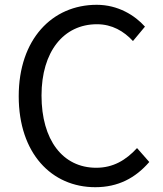

<svg xmlns="http://www.w3.org/2000/svg" viewBox="-20 -767 678 800"><path d="M377 13C472 13 544 -25 602 -92L551 -150C504 -99 451 -68 381 -68C241 -68 153 -184 153 -369C153 -552 245 -666 384 -666C447 -666 496 -637 534 -596L584 -656C542 -703 472 -747 383 -747C197 -747 58 -603 58 -366C58 -128 195 13 377 13Z"/></svg>

Font: Microsoft YaHei
Style: Regular
Weight: 400
Designer: Ryoko NISHIZUKA 西塚涼子 (kana, bopomofo & ideographs); Paul D. Hunt (Latin, Greek & Cyrillic); Sandoll Communications 산돌커뮤니
Foundry: Adobe
Version: Version 2.001;hotconv 1.0.111;makeotfexe 2.5.65597